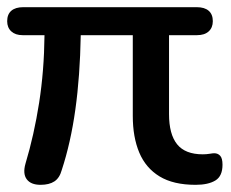

<svg xmlns="http://www.w3.org/2000/svg" viewBox="-23 -508 645 535"><path d="M90 7Q63 7 51.5 -8.5Q40 -24 48 -52Q72 -132 86 -221.5Q100 -311 101 -410H40Q20 -410 8.5 -420.5Q-3 -431 -3 -449Q-3 -468 8.5 -478Q20 -488 42 -488H525Q547 -488 558.5 -478Q570 -468 570 -449Q570 -431 558.5 -420.5Q547 -410 526 -410H448V-190Q448 -134 470.5 -106Q493 -78 542 -78Q552 -78 561 -79.5Q570 -81 574 -81Q584 -81 590.5 -74Q597 -67 597 -49Q597 -17 577 -5Q557 7 522 7Q460 7 421.5 -16.5Q383 -40 365 -83Q347 -126 347 -185V-410H202Q200 -296 187 -203Q174 -110 149 -34Q143 -12 128.5 -2.5Q114 7 90 7Z"/></svg>

Font: Nunito SemiBold
Style: Regular
Weight: 600
Designer: Vernon Adams
Foundry: Vernon Adams
Version: Version 3.602